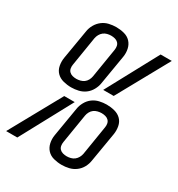

<svg xmlns="http://www.w3.org/2000/svg" viewBox="-201 -859 911 983"><g transform="rotate(30 254.5 -367.5)"><path d="M153 -360Q129 -360 106 -366Q83 -372 67.5 -387.5Q52 -403 47.5 -426.5Q43 -450 47 -474L76 -646Q79 -667 90 -686.5Q101 -706 118.5 -719.5Q136 -733 157.5 -738Q179 -743 200 -743Q224 -743 247 -737Q270 -731 285 -715Q300 -699 305 -676Q310 -653 306 -629L277 -456Q274 -436 263 -416Q252 -396 234.5 -383Q217 -370 195.5 -365Q174 -360 153 -360ZM302 -431 466 -735H532L364 -431ZM154 -411Q165 -411 177 -414Q189 -417 198.5 -424Q208 -431 214 -442Q220 -453 222 -465L250 -637Q252 -649 250 -660Q248 -671 240.5 -678.5Q233 -686 222 -689Q211 -692 199 -692Q188 -692 176 -689Q164 -686 154.5 -678.5Q145 -671 139 -660Q133 -649 131 -638L103 -465Q101 -454 103 -443Q105 -432 112.5 -424.5Q120 -417 131 -414Q142 -411 154 -411ZM309 8Q285 8 262 2Q239 -4 224 -20Q209 -36 204 -59Q199 -82 203 -106L232 -279Q235 -299 246 -319Q257 -339 274.5 -352Q292 -365 313.5 -370Q335 -375 356 -375Q380 -375 403 -369Q426 -363 441.5 -347.5Q457 -332 461.5 -308.5Q466 -285 462 -261L433 -89Q430 -68 419.5 -48.5Q409 -29 391 -15.5Q373 -2 351.5 3Q330 8 309 8ZM310 -43Q321 -43 333 -46Q345 -49 354.5 -56.5Q364 -64 370 -75Q376 -86 378 -97L406 -270Q408 -281 406 -292Q404 -303 396.5 -310.5Q389 -318 378 -321Q367 -324 355 -324Q344 -324 332 -321Q320 -318 310.5 -311Q301 -304 295 -293Q289 -282 287 -270L259 -98Q257 -86 259 -75Q261 -64 268.5 -56.5Q276 -49 287 -46Q298 -43 310 -43ZM-23 0 145 -304H207L43 0Z"/></g></svg>

Font: Iosevka Term Curly Light
Style: Italic
Weight: 300
Italic angle: -9°
Designer: Belleve Invis
Foundry: Belleve Invis
Version: Version 32.3.0